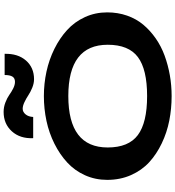

<svg xmlns="http://www.w3.org/2000/svg" viewBox="28 -1014 1000 1097"><g transform="rotate(-90 528.5 -465.0)"><path d="M528.8 15.1Q456.5 15.1 388.4 1.7Q320.3 -11.7 258.5 -41.3Q196.8 -70.8 150.6 -113Q104.5 -155.3 77.1 -217Q49.8 -278.8 49.8 -353Q49.8 -421.4 76.4 -480.2Q103 -539.1 149.2 -581.5Q195.3 -624 256.3 -654.5Q317.4 -685.1 386.7 -700Q456.1 -714.8 528.8 -714.8Q599.6 -714.8 668.2 -700Q736.8 -685.1 798.1 -654.8Q859.4 -624.5 906 -582Q952.6 -539.6 979.7 -480.5Q1006.8 -421.4 1006.8 -353Q1006.8 -292.5 988.3 -239.5Q969.7 -186.5 936.3 -146.7Q902.8 -106.9 857.9 -75.7Q813 -44.4 759.5 -24.9Q706.1 -5.4 647.7 4.9Q589.4 15.1 528.8 15.1ZM234.9 -350.1Q234.9 -231 305.7 -178Q376.5 -125 528.8 -125Q681.2 -125 751.5 -177.7Q821.8 -230.5 821.8 -350.1Q821.8 -575.2 528.8 -575.2Q234.9 -575.2 234.9 -350.1ZM288.1 -775.9Q284.7 -850.6 327.1 -897.7Q369.6 -944.8 438 -944.8Q465.8 -944.8 492.2 -934.6Q518.6 -924.3 535.2 -912.4Q551.8 -900.4 572 -890.1Q592.3 -879.9 609.9 -879.9Q630.9 -879.9 639.9 -894.5Q648.9 -909.2 648.9 -939H770Q772 -863.3 731.7 -817.1Q691.4 -771 625 -771Q601.6 -771 576.4 -781.2Q551.3 -791.5 533.4 -803.5Q515.6 -815.4 494.1 -825.7Q472.7 -835.9 456.1 -835.9Q438 -835.9 424.3 -819.6Q410.6 -803.2 409.2 -775.9Z"/></g></svg>

Font: Messapia Bold
Style: Regular
Weight: 400
Designer: Luca Marsano
Foundry: Collletttivo
Version: Version 1.000;FEAKit 1.0